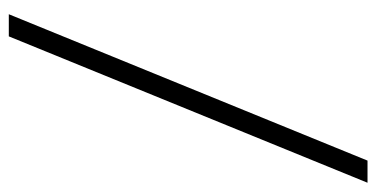

<svg xmlns="http://www.w3.org/2000/svg" viewBox="-248 -516 834 425"><g transform="rotate(-90 168.5 -304.0)"><path d="M25 93H-24L300 -701H349Z"/></g></svg>

Font: Augsburger Schrift CAT
Style: Regular
Weight: 400
Designer: Peter Wiegel nach Roos&Junge Offenbach
Foundry: CAT-Fonts, Peter Wiegel
Version: Version 1.000